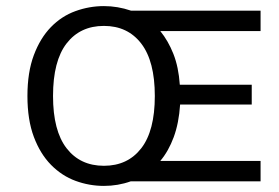

<svg xmlns="http://www.w3.org/2000/svg" viewBox="-20 -595 914 630"><path d="M806 -252H571Q567 -191 550 -145Q533 -99 506 -67H835V0H409Q367 15 321 15Q273 15 228 -1.5Q183 -18 147.5 -54Q112 -90 91 -146Q70 -202 70 -280Q70 -358 91 -414Q112 -470 147 -506Q182 -542 227.5 -558.5Q273 -575 321 -575Q366 -575 410 -560H835V-493H506Q532 -461 549 -418Q566 -375 570 -317H806ZM154 -280Q154 -166 198.5 -108.5Q243 -51 321 -51Q399 -51 443.5 -108.5Q488 -166 488 -280Q488 -394 443.5 -452Q399 -510 321 -510Q243 -510 198.5 -452.5Q154 -395 154 -280Z"/></svg>

Font: Carrois Gothic SC
Style: Regular
Weight: 400
Designer: Ralph du Carrois
Foundry: Ralph du Carrois
Version: Version 1.002